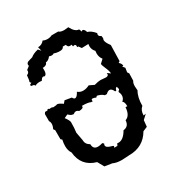

<svg xmlns="http://www.w3.org/2000/svg" viewBox="-143 -682 731 782"><g transform="rotate(-30 222.0 -291.5)"><path d="M203.6 -58.1 218.3 -58.6 222.7 -67.9 229 -67.4Q252.4 -67.4 271.5 -101.1Q297.9 -104 299.3 -132.3Q323.2 -140.1 325.7 -178.7L334 -178.2Q334 -199.7 325.2 -204.1Q336.9 -213.4 336.9 -227.5Q336.9 -237.3 332 -246.6L339.8 -255.4L336.4 -268.1Q329.1 -268.1 326.7 -255.4H321.3Q314 -272 303.7 -272Q295.9 -272 286.6 -262.7H277.3Q266.6 -273.4 247.6 -277.3L242.2 -272Q232.4 -276.4 227.1 -276.4Q221.2 -276.4 221.2 -271L222.2 -266.1H214.8Q203.6 -272 174.3 -272L174.8 -268.6Q174.8 -259.8 154.3 -259.3Q148.4 -265.1 142.1 -265.1Q135.7 -265.1 128.4 -259.3L123.5 -260.3Q117.2 -260.3 105.5 -271.5L88.9 -263.7Q103 -244.6 103 -236.3Q103 -207.5 100.1 -188.5L107.4 -148.9Q107.4 -129.9 126 -119.6Q126 -95.2 148.9 -95.2Q157.7 -95.2 170.4 -99.1L176.3 -93.8L173.8 -87.9Q173.8 -80.6 178.7 -77.1Q183.6 -73.7 189.7 -71.5Q195.8 -69.3 200.7 -68.1Q205.6 -66.9 205.6 -64ZM206.5 0.5Q180.7 0.5 165 -7.3L130.4 -12.7L113.8 -42.5Q48.8 -61 43 -128.9Q33.2 -142.6 33.2 -164.1Q33.2 -177.2 36.6 -192.9L30.8 -198.2V-240.7L25.4 -248Q31.7 -260.3 31.7 -271Q31.7 -279.3 27.3 -284.7V-318.4L32.2 -325.7H43.5Q44.9 -330.1 47.9 -330.1Q50.8 -330.1 55.2 -326.7Q58.6 -328.1 61.5 -328.1Q66.4 -328.1 70.8 -325.2L85.9 -326.7Q87.4 -328.1 90.3 -328.1Q98.1 -328.1 115.2 -315.9L124.5 -327.1L155.8 -321.8Q160.6 -312.5 166.5 -312.5Q175.3 -312.5 185.5 -332Q196.3 -322.8 210.4 -322.8Q225.1 -322.8 240.2 -330.6L262.7 -319.8Q281.7 -325.2 293 -325.2L316.9 -323.2Q329.6 -323.2 329.6 -333L329.1 -337.4L343.3 -327.1Q342.8 -339.4 334.7 -357.4Q326.7 -375.5 326.7 -380.9L343.3 -396.5Q333 -408.7 333 -426.8L334 -438.5Q322.3 -450.7 322.3 -466.8L323.2 -477.1L292 -476.1L282.7 -488.8H277.3L277.8 -493.7Q277.8 -501.5 271 -501.5L264.2 -500L262.7 -508.8L255.4 -507.8Q244.1 -507.8 242.2 -520H227.5Q224.6 -509.8 209 -509.8Q193.4 -509.8 181.6 -514.6Q177.7 -511.2 171.4 -511.2Q166 -511.2 159.2 -513.7Q148.9 -499.5 135.7 -498.5Q133.8 -486.3 113.8 -485.4L114.3 -475.6Q114.3 -454.1 102.5 -452.1Q100.1 -454.1 97.2 -454.1Q90.8 -454.1 84 -441.9Q78.6 -442.9 73.7 -442.9Q62 -442.9 51.3 -437.5Q51.3 -444.8 37.6 -444.8Q34.2 -447.3 34.2 -449.7Q34.2 -451.7 37.1 -453.4Q40 -455.1 43.5 -456.5Q38.6 -459.5 38.6 -463.9Q38.6 -466.3 40.5 -469.7L43 -491.7Q54.7 -496.6 54.7 -505.9L54.2 -509.8L68.8 -521L67.9 -526.9Q67.9 -537.1 84 -540.5L97.7 -544.4Q111.3 -555.7 133.8 -560.5L144 -548.8L139.2 -567.9Q157.7 -567.9 168.9 -582.5Q178.2 -577.6 189.5 -577.6Q201.7 -577.6 210.9 -582.5H242.2Q249.5 -575.2 267.1 -575.2L286.6 -577.1Q301.8 -547.4 320.3 -547.4L325.7 -534.2L330.6 -538.6Q340.3 -535.6 343.3 -522Q360.8 -517.1 376.5 -497.6L375 -491.2Q375 -482.4 385.7 -479L387.2 -467.8L384.8 -460Q384.8 -447.8 400.4 -427.7L398.4 -353L391.6 -348.6Q402.3 -339.4 402.3 -329.1L396.5 -328.6L405.3 -317.9L402.3 -297.9L407.7 -290L406.7 -255.9Q400.9 -249 400.9 -232.9L402.3 -213.4Q387.7 -189 387.7 -148.9Q372.6 -136.7 372.6 -112.3L383.8 -114.3L363.8 -95.7L360.8 -65.9L339.8 -57.1Q307.6 -1.5 241.2 -1.5Z"/></g></svg>

Font: Truetypewriter PolyglOTT
Style: Regular
Weight: 400
Designer: Sergey Beatoff a.k.a. Sam_T
Version: Version 3.76